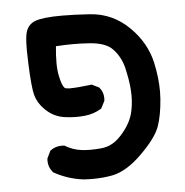

<svg xmlns="http://www.w3.org/2000/svg" viewBox="-44 -422 587 610"><g transform="rotate(-5 250.0 -117.5)"><path d="M89.4 75.7Q89.4 72.8 89.8 68.4L101.1 44.9L102.5 43.5Q118.2 31.7 138.7 31.7Q141.6 31.7 147 32.2Q172.4 47.4 198.7 50.8Q212.4 52.7 228.5 52.7Q244.6 52.7 262.5 51Q280.3 49.3 294.9 42Q312.5 33.2 328.1 15.6Q357.4 -16.6 366.7 -50.8Q373.5 -77.6 373.5 -106.9Q373.5 -141.1 364.7 -181.2Q362.8 -190.4 360.8 -199.2Q351.6 -233.4 329.1 -257.3Q307.6 -280.8 255.9 -284.7Q230 -286.6 202.9 -286.6Q175.8 -286.6 147.9 -284.7Q145 -256.8 145 -231.9Q145 -207 149.4 -188Q155.3 -159.2 163.6 -150.9Q164.6 -149.9 165.5 -149.4L169.9 -148.4Q174.8 -147.5 179.2 -147.5Q204.1 -147.5 250.5 -153.3L273.4 -142.1L274.4 -140.6Q286.6 -127 286.6 -106.4Q286.6 -103.5 286.1 -98.6L274.4 -75.7L272.9 -74.2Q249.5 -59.6 220.2 -56.6Q207.5 -55.2 192.4 -55.2Q177.2 -55.2 158.2 -57.6Q121.1 -62 93.8 -89.4Q72.3 -110.8 65.4 -136.5Q58.6 -162.1 55.7 -239.7Q54.7 -263.2 54.7 -280.3Q54.7 -324.7 60.1 -339.4Q67.9 -362.3 89.8 -370.6Q114.7 -379.9 175.8 -379.9Q212.9 -379.9 264.6 -376.5Q337.4 -371.6 390.1 -318.8Q439.9 -269 454.1 -205.6Q464.8 -156.2 464.8 -113.3Q464.8 -101.1 463.9 -89.4Q460 -36.6 447.8 -2.4Q435.5 32.7 386.2 81.5Q336.9 130.4 291.5 139.6Q261.2 145.5 228 145.5Q210.9 145.5 198.2 144.5Q147.9 138.2 104.5 113.8L103.5 112.8Q89.4 96.7 89.4 75.7Z"/></g></svg>

Font: Bakudai
Style: Bold
Weight: 700
Version: Version 1.48